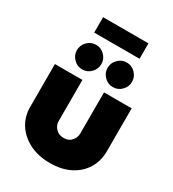

<svg xmlns="http://www.w3.org/2000/svg" viewBox="-217 -1024 1040 1155"><g transform="rotate(30 303.5 -447.0)"><path d="M314 13Q233 13 172 -17.5Q111 -48 77 -100.5Q43 -153 43 -220V-518H234V-232Q234 -204 254.5 -181.5Q275 -159 310 -159Q345 -159 364.5 -181.5Q384 -204 384 -232V-518H576V-220Q576 -153 544.5 -100.5Q513 -48 454 -17.5Q395 13 314 13ZM413.5 -571.8Q378.6 -571.8 353.6 -597.2Q328.7 -622.5 328.7 -656.6Q328.7 -691.6 353.6 -716.9Q378.6 -742.3 413.5 -742.3Q448.4 -742.3 473.4 -716.9Q498.3 -691.6 498.3 -656.6Q498.3 -622.5 473.4 -597.2Q448.4 -571.8 413.5 -571.8ZM200.5 -571.8Q165.6 -571.8 140.6 -597.2Q115.7 -622.5 115.7 -656.6Q115.7 -691.6 140.6 -716.9Q165.6 -742.3 200.5 -742.3Q235.4 -742.3 260.4 -716.9Q285.3 -691.6 285.3 -656.6Q285.3 -622.5 260.4 -597.2Q235.4 -571.8 200.5 -571.8ZM153 -800V-907H468V-800Z"/></g></svg>

Font: MuseoModerno Black
Style: Regular
Weight: 900
Designer: Pablo Cosgaya, Héctor Gatti, Marcela Romero, and the Authors of The MuseoModerno Project.
Foundry: Omnibus-Type Team
Version: Version 1.001